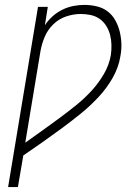

<svg xmlns="http://www.w3.org/2000/svg" viewBox="-20 -763 540 783"><path d="M13 0 135 -735H175L163 -660Q176 -680 194.5 -696.5Q213 -713 234.5 -723.5Q256 -734 279 -738.5Q302 -743 324 -743Q350 -743 375 -737Q400 -731 419 -716.5Q438 -702 450 -680.5Q462 -659 468 -635Q474 -611 475 -585.5Q476 -560 471 -534Q464 -489 440 -446.5Q416 -404 382.5 -368Q349 -332 311 -301Q273 -270 233.5 -241Q194 -212 154.5 -184Q115 -156 75 -129L53 0ZM83 -181Q118 -206 153 -231Q188 -256 222.5 -281.5Q257 -307 290.5 -334Q324 -361 353 -392.5Q382 -424 403.5 -461Q425 -498 432 -538Q435 -559 434.5 -580Q434 -601 429 -620.5Q424 -640 413.5 -657Q403 -674 387 -685.5Q371 -697 351 -701.5Q331 -706 309 -706Q280 -706 250 -696Q220 -686 197 -663.5Q174 -641 162 -612Q150 -583 145 -554Z"/></svg>

Font: Iosevka SS04 XLt Obl
Style: Regular
Weight: 200
Italic angle: -9°
Monospace: yes
Designer: Belleve Invis
Foundry: Belleve Invis
Version: Version 19.0.0; ttfautohint (v1.8.4)